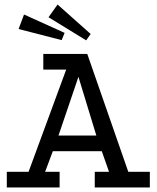

<svg xmlns="http://www.w3.org/2000/svg" viewBox="-20 -827 691 847"><path d="M10 0V-69H106L272 -520H171V-589H365L546 -69H641V0H398V-69H461L429 -160H213L179 -69H243V0ZM238 -229H405L326 -488ZM234 -807 380 -677 360 -649 194 -751ZM86 -763 265 -682 252 -650 62 -699Z"/></svg>

Font: Podkova
Style: Regular
Weight: 400
Designer: Ilya Yudin
Foundry: Cyreal (www.cyreal.org)
Version: Version 2.103